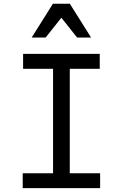

<svg xmlns="http://www.w3.org/2000/svg" viewBox="-20 -981 640 1001"><path d="M98.4 0H502V-77.6H343.8V-622.4H500V-700H100.4V-622.4H256.6V-77.6H98.4ZM145.2 -785.4H218L300 -888.6L382 -785.4H454.8L344.2 -961.4H255.8Z"/></svg>

Font: CommitMonoV143 ExtLt
Style: Regular
Weight: 200
Monospace: yes
Designer: Eigil Nikolajsen
Foundry: Eigil Nikolajsen
Version: Version 1.143